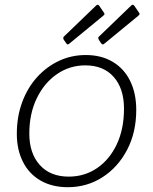

<svg xmlns="http://www.w3.org/2000/svg" viewBox="-20 -769 638 799"><path d="M262 10Q197 10 149 -17.5Q101 -45 75.5 -95.5Q50 -146 50 -212Q50 -283 72 -343Q94 -403 133.5 -447Q173 -491 225 -515.5Q277 -540 337 -540Q402 -540 449.5 -511.5Q497 -483 522 -431.5Q547 -380 547 -312Q547 -218 509 -145.5Q471 -73 406.5 -31.5Q342 10 262 10ZM266 -34Q332 -34 384 -69.5Q436 -105 466 -168.5Q496 -232 496 -317Q496 -400 453.5 -448.5Q411 -497 335 -497Q270 -497 217 -460.5Q164 -424 133 -360Q102 -296 102 -213Q102 -131 145.5 -82.5Q189 -34 266 -34ZM393 -745 412 -717Q415 -713 415 -710.5Q415 -708 409 -703L268 -587Q263 -583 260 -584.5Q257 -586 255 -590L245 -604Q243 -608 243.5 -611.5Q244 -615 245 -616L380 -746Q384 -750 387.5 -749Q391 -748 393 -745ZM539 -745 558 -717Q561 -713 561 -710.5Q561 -708 555 -703L414 -587Q409 -583 406 -584.5Q403 -586 400 -590L391 -604Q389 -608 389 -611.5Q389 -615 391 -616L526 -746Q530 -750 533.5 -749Q537 -748 539 -745Z"/></svg>

Font: Libre Franklin Thin ExtraLight
Style: Italic
Weight: 250
Italic angle: -8°
Version: Version 3.000